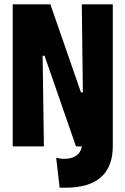

<svg xmlns="http://www.w3.org/2000/svg" viewBox="-20 -680 583 892"><path d="M257 192 241 53Q250 55 258.5 56.5Q267 58 277 58Q305 58 324 49Q343 40 352.5 23Q362 6 362 -19V-63H504V-1Q504 46 490.5 82Q477 118 450 142.5Q423 167 381.5 179.5Q340 192 284 192Q279 192 272.5 192Q266 192 257 192ZM39 0V-660H214L356 -251H365L360 -660H504V0H333L187 -421H178L184 0Z"/></svg>

Font: Bricolage Grotesque 48pt Condensed ExtraBold
Style: Regular
Weight: 800
Width: 3
Designer: Mathieu Triay
Foundry: Atelier Triay
Version: Version 1.001;gftools[0.9.33.dev8+g029e19f]